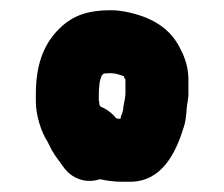

<svg xmlns="http://www.w3.org/2000/svg" viewBox="-20 -741 437 375"><path d="M221 -532C222 -540 225 -550 225 -558V-586C224 -587 222 -590 222 -592C214 -595 205 -598 197 -598C192 -598 187 -598 182 -597L179 -594C177 -589 174 -581 174 -574C173 -566 173 -560 173 -557V-544C174 -543 174 -540 174 -537C175 -535 175 -534 176 -533C188 -528 198 -521 207 -510C210 -509 212 -509 215 -509C216 -510 216 -512 216 -513C218 -518 221 -525 221 -532ZM344 -520C343 -511 342 -502 339 -493C324 -444 297 -386 234 -386H218C204 -386 188 -388 175 -391C145 -381 119 -395 106 -412L98 -423C91 -432 85 -441 81 -448L73 -464C61 -482 50 -515 50 -543V-557C50 -612 64 -651 91 -680C117 -708 146 -721 197 -721C210 -721 222 -719 235 -716C281 -705 315 -683 333 -644C342 -627 348 -608 348 -585V-554C347 -542 344 -532 344 -520Z"/></svg>

Font: Blanket
Style: Reversed
Weight: 700
Foundry: Cannot Into Space Fonts
Version: Version 0.9